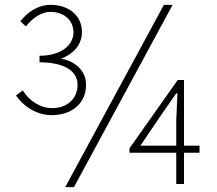

<svg xmlns="http://www.w3.org/2000/svg" viewBox="-20 -759 897 792"><path d="M87 -650C114 -685 152 -710 187 -710C246 -710 283 -674 283 -625C283 -574 233 -529 143 -529V-502C240 -502 300 -469 300 -409C300 -349 253 -313 196 -313C145 -313 100 -344 74 -386L46 -365C75 -323 128 -284 194 -284C273 -284 335 -330 335 -409C335 -471 285 -508 232 -517C280 -535 318 -572 318 -627C318 -697 261 -739 189 -739C136 -739 92 -708 64 -671ZM656 -739 249 13H285L692 -739ZM559 -158 643 -282 707 -374H712L707 -261V-158ZM803 -158H739V-429H713L514 -147V-129H707V0H739V-129H803Z"/></svg>

Font: Noto Sans CJK JP Thin
Style: Regular
Weight: 250
Designer: Ryoko NISHIZUKA (kana & ideographs); Paul D. Hunt (Latin, Greek & Cyrillic); Wenlong ZHANG (bopomofo); Sandoll Communica
Foundry: Adobe Systems Incorporated
Version: Version 1.004;PS 1.004;hotconv 1.0.82;makeotf.lib2.5.63406